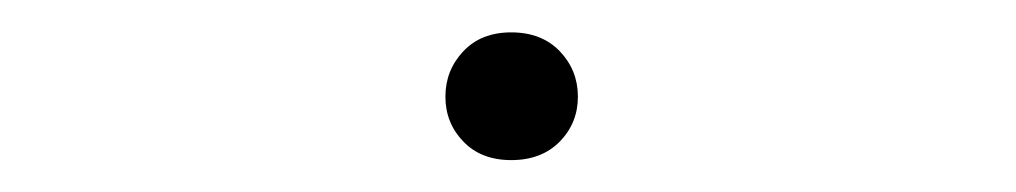

<svg xmlns="http://www.w3.org/2000/svg" viewBox="-20 -411 640 121"><path d="M260.7 -350.1Q260.7 -366.7 272 -378.7Q283.2 -390.6 302.2 -390.6Q321.3 -390.6 332.8 -378.7Q344.2 -366.7 344.2 -350.1Q344.2 -333.5 332.8 -321.8Q321.3 -310.1 302.2 -310.1Q283.2 -310.1 272 -321.8Q260.7 -333.5 260.7 -350.1Z"/></svg>

Font: TypoPRO Roboto Mono
Style: Regular
Weight: 300
Designer: Google
Version: Version 2.000986; 2015; ttfautohint (v1.3)